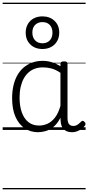

<svg xmlns="http://www.w3.org/2000/svg" viewBox="-20 -976 663 1442"><path d="M265 17Q210 17 166 -12Q122 -41 96.5 -98Q71 -155 71 -238Q71 -288 80.5 -331Q90 -374 109 -408.5Q128 -443 156 -467.5Q184 -492 220.5 -505.5Q257 -519 301 -519Q335 -519 368 -509Q401 -499 434 -479V-495Q434 -506 440.5 -510.5Q447 -515 461 -515Q475 -515 481 -510.5Q487 -506 487 -496V-91Q487 -70 491.5 -56.5Q496 -43 506 -36.5Q516 -30 531 -30Q541 -30 550.5 -33.5Q560 -37 569.5 -44.5Q579 -52 590 -63Q595 -69 601.5 -68.5Q608 -68 614 -61Q621 -55 622 -48Q623 -41 619 -34Q608 -19 592 -7.5Q576 4 558 10.5Q540 17 522 17Q501 17 485.5 11.5Q470 6 458.5 -5.5Q447 -17 441.5 -33.5Q436 -50 435 -72Q435 -76 434.5 -81.5Q434 -87 434 -92Q411 -47 382 -23.5Q353 0 322.5 8.5Q292 17 265 17ZM127 -242Q127 -180 143.5 -133Q160 -86 192.5 -59.5Q225 -33 274 -33Q306 -33 336.5 -46.5Q367 -60 392.5 -92.5Q418 -125 434 -181V-429Q399 -453 367 -461.5Q335 -470 302 -470Q270 -470 243 -460.5Q216 -451 194.5 -432Q173 -413 158 -385.5Q143 -358 135 -322Q127 -286 127 -242ZM299 -608Q243 -608 208 -642Q173 -676 173 -731Q173 -767 189 -795Q205 -823 233.5 -838Q262 -853 299 -853Q354 -853 389.5 -819.5Q425 -786 425 -731Q425 -695 409 -667Q393 -639 364.5 -623.5Q336 -608 299 -608ZM299 -651Q322 -651 339 -661Q356 -671 365 -689Q374 -707 374 -731Q374 -767 354 -788.5Q334 -810 299 -810Q276 -810 258.5 -800Q241 -790 232 -772.5Q223 -755 223 -731Q223 -695 243.5 -673Q264 -651 299 -651ZM0 436H623V446H0ZM0 -20H623V0H0ZM0 -505H623V-500H0ZM0 -956H623V-946H0Z"/></svg>

Font: Playwrite HU Guides
Style: Regular
Weight: 400
Designer: Veronika Burian, José Scaglione
Foundry: TypeTogether
Version: Version 1.003